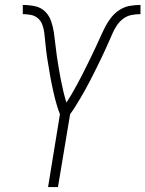

<svg xmlns="http://www.w3.org/2000/svg" viewBox="-20 -755 587 775"><path d="M174 0 222 -294Q216 -309 211 -325Q206 -341 202 -357Q198 -373 194.5 -389Q191 -405 187.5 -421.5Q184 -438 181.5 -454.5Q179 -471 176 -487.5Q173 -504 170.5 -520.5Q168 -537 166 -553.5Q164 -570 162.5 -587Q161 -604 159 -621Q157 -638 151.5 -653.5Q146 -669 134.5 -680Q123 -691 106 -694.5Q89 -698 72 -698V-735Q97 -735 121 -730Q145 -725 161.5 -709Q178 -693 186 -670.5Q194 -648 197.5 -624Q201 -600 203.5 -576Q206 -552 209.5 -528Q213 -504 217 -480.5Q221 -457 225.5 -433.5Q230 -410 235.5 -387Q241 -364 248 -341Q260 -359 271 -378Q282 -397 292.5 -416.5Q303 -436 313 -455.5Q323 -475 332.5 -494.5Q342 -514 351.5 -533.5Q361 -553 370 -572.5Q379 -592 388 -612Q397 -632 407 -651Q417 -670 431.5 -687.5Q446 -705 465 -716.5Q484 -728 505 -731.5Q526 -735 547 -735V-698Q529 -698 511 -694.5Q493 -691 478 -680Q463 -669 452.5 -653.5Q442 -638 434.5 -621Q427 -604 419.5 -587Q412 -570 404.5 -553.5Q397 -537 389 -520.5Q381 -504 373 -487.5Q365 -471 356.5 -454.5Q348 -438 339.5 -421.5Q331 -405 322 -389Q313 -373 303.5 -357Q294 -341 284 -325Q274 -309 263 -294L214 0Z"/></svg>

Font: Iosevka SS04 Extralight
Style: Italic
Weight: 200
Italic angle: -9°
Monospace: yes
Designer: Belleve Invis
Foundry: Belleve Invis
Version: Version 19.0.0; ttfautohint (v1.8.4)